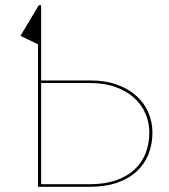

<svg xmlns="http://www.w3.org/2000/svg" viewBox="-20 -720 652 740"><path d="M325.5 -10Q383.5 -10 426.8 -25Q470 -40 498.5 -66.5Q527 -93 541.2 -129.5Q555.5 -166 555.5 -209Q555.5 -247 540.8 -281.8Q526 -316.5 497.2 -342.8Q468.5 -369 425.5 -384.5Q382.5 -400 326.5 -400H138.5V-10ZM326.5 -410Q385 -410 430 -394Q475 -378 505.5 -350.5Q536 -323 551.8 -286.5Q567.5 -250 567.5 -209Q567.5 -164.5 552.5 -126.2Q537.5 -88 507.5 -60Q477.5 -32 432 -16Q386.5 0 325.5 0H126.5V-549L59 -582L129.5 -700H138.5V-410Z"/></svg>

Font: Lato 2
Style: Regular
Weight: 100
Designer: Lukasz Dziedzic with Adam Twardoch and Botio Nikoltchev
Foundry: tyPoland Lukasz Dziedzic
Version: Version 2.015; 2015-08-06; http://www.latofonts.com/